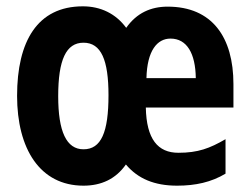

<svg xmlns="http://www.w3.org/2000/svg" viewBox="-20 -577 789 607"><path d="M510 -556C457 -556 412 -536 379 -489C346 -534 298 -557 242 -557C98 -557 34 -446 34 -274C34 -107 106 10 244 10C300 10 346 -11 378 -57C416 -12 468 10 540 10C598 10 648 -1 693 -28V-137C643 -108 606 -94 544 -94C479 -94 443 -137 441 -237H718V-311C718 -459 651 -556 510 -556ZM519 -455C571 -455 598 -408 599 -330H443C445 -417 477 -455 519 -455ZM244 -442C300 -442 323 -387 323 -276C323 -159 300 -105 244 -105C190 -105 164 -161 164 -273C164 -388 189 -442 244 -442Z"/></svg>

Font: Noto Sans Malayalam ExtraCondensed
Style: Bold
Weight: 700
Width: 2
Designer: Jelle Bosma - Monotype Design Team
Foundry: Monotype Imaging Inc.
Version: Version 2.104